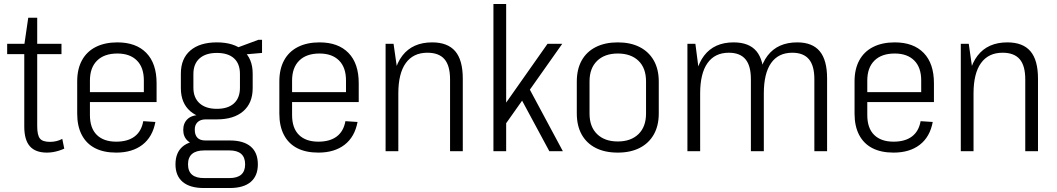

<svg xmlns="http://www.w3.org/2000/svg" viewBox="-20 -760 5311 965"><path d="M216 7Q158 7 130 -25Q102 -57 102 -124V-534L122 -671H167V-126Q167 -81 180.5 -64Q194 -47 231 -47Q247 -47 262.5 -50.5Q278 -54 293 -62L303 -13Q290 -7 275.5 -2.5Q261 2 246 4.5Q231 7 216 7ZM16 -540H289V-488H16Z M564 7Q501 7 457.5 -15.5Q414 -38 391 -82Q368 -126 368 -189V-351Q368 -413 392 -457Q416 -501 461.5 -524Q507 -547 570 -547Q664 -547 715.5 -494Q767 -441 767 -342V-247H420V-297H714L703 -270V-356Q703 -421 668 -456Q633 -491 570 -491Q504 -491 468 -455.5Q432 -420 432 -355V-182Q432 -116 466.5 -82Q501 -48 564 -48Q622 -48 656.5 -74Q691 -100 700 -151L761 -147Q747 -72 696 -32.5Q645 7 564 7Z M1070 -160Q984 -160 936.5 -201Q889 -242 889 -317V-390Q889 -465 936.5 -506Q984 -547 1070 -547Q1155 -547 1202.5 -506Q1250 -465 1250 -390V-317Q1250 -242 1202.5 -201Q1155 -160 1070 -160ZM1004 185Q935 185 898.5 154.5Q862 124 862 66Q862 7 898 -23.5Q934 -54 1004 -54H1135Q1204 -54 1240 -23.5Q1276 7 1276 66Q1276 124 1240 154.5Q1204 185 1135 185ZM1133 135Q1212 135 1212 66Q1212 -4 1133 -4H1007Q925 -4 925 66Q925 136 1007 135ZM985 -32Q945 -32 923 -52.5Q901 -73 901 -107Q901 -141 922.5 -161.5Q944 -182 986 -182H1070V-160H1014Q987 -160 972.5 -145.5Q958 -131 959 -107Q959 -82 972 -68Q985 -54 1012 -54H1070V-32ZM1070 -213Q1126 -213 1156 -240.5Q1186 -268 1186 -319V-388Q1186 -440 1156 -467Q1126 -494 1070 -494Q1014 -494 983 -466.5Q952 -439 952 -388V-319Q952 -269 983 -241Q1014 -213 1070 -213ZM1160 -516 1279 -560H1297V-494L1160 -482Z M1580 7Q1517 7 1473.5 -15.5Q1430 -38 1407 -82Q1384 -126 1384 -189V-351Q1384 -413 1408 -457Q1432 -501 1477.5 -524Q1523 -547 1586 -547Q1680 -547 1731.5 -494Q1783 -441 1783 -342V-247H1436V-297H1730L1719 -270V-356Q1719 -421 1684 -456Q1649 -491 1586 -491Q1520 -491 1484 -455.5Q1448 -420 1448 -355V-182Q1448 -116 1482.5 -82Q1517 -48 1580 -48Q1638 -48 1672.5 -74Q1707 -100 1716 -151L1777 -147Q1763 -72 1712 -32.5Q1661 7 1580 7Z M2242 -361Q2242 -430 2214 -462.5Q2186 -495 2128 -495Q2057 -495 2019.5 -443Q1982 -391 1982 -290L1951 -224V-285Q1951 -414 2002.5 -480.5Q2054 -547 2152 -547Q2230 -547 2268 -502.5Q2306 -458 2306 -365V0H2242ZM1918 -540H1958L1982 -372V0H1918Z M2478 -179 2732 -540H2806L2496 -101ZM2460 -740H2524V0H2460ZM2588 -284 2632 -330 2809 0H2741Z M3085 7Q3020 7 2974 -16.5Q2928 -40 2903.5 -84Q2879 -128 2879 -190V-350Q2879 -412 2903.5 -456Q2928 -500 2974.5 -523.5Q3021 -547 3085 -547Q3149 -547 3195 -523.5Q3241 -500 3266 -456Q3291 -412 3291 -350V-190Q3291 -128 3266 -84Q3241 -40 3195 -16.5Q3149 7 3085 7ZM3085 -49Q3151 -49 3189 -86Q3227 -123 3227 -189V-351Q3227 -418 3189 -454.5Q3151 -491 3085 -491Q3019 -491 2981 -454Q2943 -417 2943 -351V-189Q2943 -123 2981 -86Q3019 -49 3085 -49Z M4073 -362Q4073 -430 4045.5 -462.5Q4018 -495 3962 -495Q3892 -495 3855.5 -443Q3819 -391 3819 -290L3787 -224V-285Q3787 -414 3838 -480.5Q3889 -547 3987 -547Q4063 -547 4100 -502.5Q4137 -458 4137 -366V0H4073ZM3435 -540H3475L3499 -355V0H3435ZM3754 -362Q3754 -430 3726.5 -462.5Q3699 -495 3643 -495Q3573 -495 3536 -443Q3499 -391 3499 -290L3469 -224L3468 -285Q3468 -414 3519 -480.5Q3570 -547 3667 -547Q3745 -547 3782 -502.5Q3819 -458 3819 -366V0H3754Z M4471 7Q4408 7 4364.5 -15.5Q4321 -38 4298 -82Q4275 -126 4275 -189V-351Q4275 -413 4299 -457Q4323 -501 4368.5 -524Q4414 -547 4477 -547Q4571 -547 4622.5 -494Q4674 -441 4674 -342V-247H4327V-297H4621L4610 -270V-356Q4610 -421 4575 -456Q4540 -491 4477 -491Q4411 -491 4375 -455.5Q4339 -420 4339 -355V-182Q4339 -116 4373.5 -82Q4408 -48 4471 -48Q4529 -48 4563.5 -74Q4598 -100 4607 -151L4668 -147Q4654 -72 4603 -32.5Q4552 7 4471 7Z M5133 -361Q5133 -430 5105 -462.5Q5077 -495 5019 -495Q4948 -495 4910.5 -443Q4873 -391 4873 -290L4842 -224V-285Q4842 -414 4893.5 -480.5Q4945 -547 5043 -547Q5121 -547 5159 -502.5Q5197 -458 5197 -365V0H5133ZM4809 -540H4849L4873 -372V0H4809Z"/></svg>

Font: Pathway Extreme SemiCondensed ExtraLight
Style: Regular
Weight: 250
Width: 4
Version: Version 1.001;gftools[0.9.26]